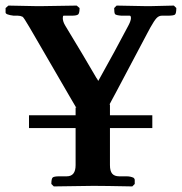

<svg xmlns="http://www.w3.org/2000/svg" viewBox="-39 -667 652 688"><path d="M355 -208V-119.1V-75.2Q355 -54.2 363 -44.7Q371.1 -35.2 388.2 -35.2H414.1Q429.2 -35.2 439.9 -29.8Q443.8 -25.9 443.8 -22.9V-7.8L435.1 1Q334 -1 295.9 -1L153.8 1L145 -7.8Q145 -26.4 149.7 -30.8Q154.3 -35.2 173.8 -35.2H200.2Q231.9 -35.2 231.9 -75.2V-119.1V-208H64.9V-253.9H231.9V-282.2L234.9 -279.8Q231 -286.6 222.9 -300.3Q214.8 -314 210.9 -320.8Q145 -435.1 79.1 -547.9Q77.1 -551.3 73 -558.3Q68.8 -565.4 66.9 -568.8Q46.4 -604 42 -606.9Q34.2 -610.8 24.9 -610.8H9.8Q-19 -614.3 -19 -622.1V-638.2Q-17.6 -639.6 -13.9 -642.6Q-10.3 -645.5 -8.8 -647Q57.6 -646 91.8 -645H108.9L235.8 -647Q237.3 -645.5 241 -642.6Q244.6 -639.6 246.1 -638.2Q246.1 -620.6 241.5 -615.7Q236.8 -610.8 217.8 -610.8H189Q186 -610.8 186 -602.1Q186 -589.8 194.8 -575.2Q260.7 -466.8 306.2 -388.2Q308.6 -385.7 313 -377Q314 -378.4 315.9 -382.1Q317.9 -385.7 318.8 -387.2Q372.1 -482.4 420.9 -575.2Q430.2 -592.8 430.2 -602.1Q430.2 -610.8 425.8 -610.8H396Q377 -612.3 373.5 -616.2Q370.1 -620.1 370.1 -638.2L378.9 -647Q470.7 -645 483.9 -645H500L584 -647L592.8 -638.2Q592.8 -618.7 587.9 -614.7Q583 -610.8 562 -610.8H541Q530.3 -610.8 522 -602.1Q513.7 -593.3 500 -568.8Q498 -565.4 494.4 -558.3Q490.7 -551.3 488.8 -547.9L375 -333Q371.6 -326.2 364 -312.7Q356.4 -299.3 353 -292L355 -293V-253.9H506.8V-208Z"/></svg>

Font: Common Serif
Style: Bold
Weight: 700
Designer: Philipp H. Poll, Khaled Hosny
Foundry: Stefan Peev, Context Ltd.
Version: Version 1.026